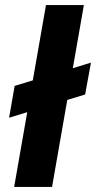

<svg xmlns="http://www.w3.org/2000/svg" viewBox="-20 -740 380 760"><path d="M16 -274 38 -400 340 -492 317 -366ZM36 0 162 -720H312L186 0Z"/></svg>

Font: DM Sans 9pt Black
Style: Italic
Weight: 900
Italic angle: -10°
Version: Version 4.004;gftools[0.9.30]